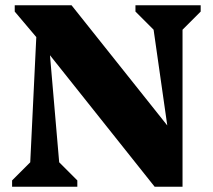

<svg xmlns="http://www.w3.org/2000/svg" viewBox="-20 -710 809 730"><path d="M26 0V-24L95 -93L118 -569L36 -666V-690H252L616 -233L564 -597L495 -666V-690H743V-666L674 -597V0H568L170 -500L205 -93L274 -24V0Z"/></svg>

Font: Platypi ExtraBold
Style: Regular
Weight: 800
Designer: David Sargent
Foundry: Bolt Cutter Type
Version: Version 1.200; ttfautohint (v1.8.4.7-5d5b)